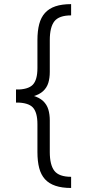

<svg xmlns="http://www.w3.org/2000/svg" viewBox="-20 -787 418 949"><path d="M59.1 -301.3V-344.2Q119.1 -344.2 142.1 -368.2Q165 -392.1 165 -450.7V-588.9Q165 -634.3 173.8 -667.7Q182.6 -701.2 202.4 -723.1Q222.2 -745.1 254.2 -755.9Q286.1 -766.6 331.5 -766.6V-710.9Q272 -710.9 249 -681.9Q226.1 -652.8 226.1 -588.4V-431.6Q226.1 -401.4 218.8 -377.4Q211.4 -353.5 192.9 -336.4Q174.3 -319.3 141.8 -310.3Q109.4 -301.3 59.1 -301.3ZM331.5 142.1Q286.1 142.1 254.2 131.3Q222.2 120.6 202.4 98.9Q182.6 77.1 173.8 43.7Q165 10.3 165 -35.6V-172.9Q165 -231.9 142.1 -256.1Q119.1 -280.3 59.1 -280.3V-323.7Q109.4 -323.7 141.8 -314.5Q174.3 -305.2 192.9 -287.8Q211.4 -270.5 218.8 -246.1Q226.1 -221.7 226.1 -191.9V-35.6Q226.1 28.3 249 57.6Q272 86.9 331.5 86.9ZM59.1 -279.8V-344.7H140.1V-279.8Z"/></svg>

Font: Inter 28pt Light
Style: Regular
Weight: 300
Designer: Rasmus Andersson
Foundry: rsms
Version: Version 4.001;git-66647c0bb